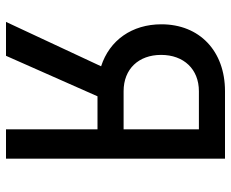

<svg xmlns="http://www.w3.org/2000/svg" viewBox="-85 -685 770 640"><g transform="rotate(90 300.0 -365.0)"><path d="M166 0 301 -305H411V0H509V-730H284C150 -730 61 -645 61 -518C61 -420 114 -345 201 -317L53 0ZM284 -392C210 -392 163 -442 163 -517C163 -593 211 -643 284 -643H411V-392Z"/></g></svg>

Font: Tekne LDO Medium
Style: Regular
Weight: 500
Monospace: yes
Designer: Alessio Laiso, Mario Rullo, Paolo Rosset
Foundry: Alessio Laiso
Version: Version 1.000;hotconv 1.0.109;makeotfexe 2.5.65596